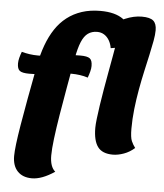

<svg xmlns="http://www.w3.org/2000/svg" viewBox="-63 -842 938 1097"><g transform="rotate(5 406.0 -293.5)"><path d="M94 -394Q54 -394 39.5 -405Q25 -416 25 -447Q25 -462 29.5 -479.5Q34 -497 41 -515Q62 -509 86 -505.5Q110 -502 135 -502Q198 -502 257.5 -512.5Q317 -523 376 -523Q416 -523 430.5 -512Q445 -501 445 -469Q445 -455 440.5 -437.5Q436 -420 429 -401Q408 -408 383.5 -411.5Q359 -415 335 -415Q272 -415 212.5 -404.5Q153 -394 94 -394ZM161 200Q108 200 78.5 169Q49 138 49 82Q49 32 70.5 -97Q92 -226 134 -446Q146 -509 165.5 -562Q185 -615 212.5 -656.5Q240 -698 277.5 -727Q315 -756 362.5 -771.5Q410 -787 469 -787Q554 -787 600.5 -752.5Q647 -718 647 -668Q647 -637 621 -611Q595 -585 545 -580Q541 -605 529.5 -624.5Q518 -644 500.5 -655Q483 -666 460 -666Q430 -666 408 -650.5Q386 -635 371 -599Q356 -563 345 -502Q330 -419 315 -334.5Q300 -250 287.5 -174Q275 -98 267.5 -37Q260 24 260 60Q260 125 291 151Q218 200 161 200ZM610 25Q549 25 523 -10.5Q497 -46 497 -119Q497 -138 501 -172Q505 -206 511.5 -250Q518 -294 526.5 -343Q535 -392 544 -442Q553 -492 561.5 -538.5Q570 -585 576 -622L520 -702Q562 -733 611.5 -754Q661 -775 707 -775Q754 -775 773 -758.5Q792 -742 792 -704Q792 -679 785.5 -643Q779 -607 769 -562Q759 -517 747.5 -465.5Q736 -414 726 -358.5Q716 -303 709.5 -245.5Q703 -188 703 -132Q703 -82 712 -61.5Q721 -41 734 -24Q706 1 672.5 13Q639 25 610 25Z"/></g></svg>

Font: Lemonada
Style: Regular
Weight: 400
Designer: Mohamed Gaber (Arabic), Eduardo Tunni (Latin)
Foundry: Kief Type Foundry
Version: Version 4.005